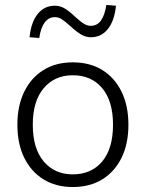

<svg xmlns="http://www.w3.org/2000/svg" viewBox="-20 -745 587 773"><path d="M273 8Q205 8 155 -23Q105 -54 77.5 -110Q50 -166 50 -243Q50 -319 77.5 -375.5Q105 -432 155 -463Q205 -494 273 -494Q342 -494 392 -463Q442 -432 469.5 -375.5Q497 -319 497 -243Q497 -166 469.5 -110Q442 -54 392 -23Q342 8 273 8ZM273 -43Q348 -43 391.5 -95Q435 -147 435 -243Q435 -338 391.5 -390Q348 -442 273 -442Q200 -442 156 -390Q112 -338 112 -243Q112 -147 156 -95Q200 -43 273 -43ZM138 -592 99 -595Q105 -655 131.5 -688.5Q158 -722 201 -722Q222 -722 240.5 -711Q259 -700 283 -677Q305 -657 318.5 -649Q332 -641 345 -641Q371 -641 386.5 -662.5Q402 -684 408 -725L447 -722Q441 -662 414.5 -628.5Q388 -595 346 -595Q326 -595 307.5 -605.5Q289 -616 263 -640Q241 -660 228 -668Q215 -676 201 -676Q176 -676 160 -654.5Q144 -633 138 -592Z"/></svg>

Font: Nunito Sans 12pt ExtraLight 12pt Light
Style: Regular
Weight: 300
Version: Version 3.101;gftools[0.9.27]